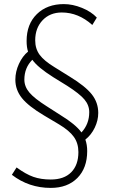

<svg xmlns="http://www.w3.org/2000/svg" viewBox="-20 -732 553 938"><path d="M397 -50Q406 -25 406 6Q406 89 358 137.5Q310 186 228 186Q121 186 38 122L61 86Q106 119 143 132Q180 145 228 145Q293 145 328 109.5Q363 74 363 11Q363 -32 341 -63Q319 -94 269 -124L195 -168Q119 -213 87 -253Q55 -293 55 -343Q55 -382 72.5 -420Q90 -458 117 -480Q110 -501 110 -532Q110 -614 160 -663Q210 -712 292 -712Q335 -712 380.5 -693.5Q426 -675 453 -646L431 -610Q363 -671 282 -671Q224 -671 188 -633Q152 -595 152 -535Q152 -494 173.5 -464.5Q195 -435 246 -404L320 -358Q397 -311 428.5 -271Q460 -231 460 -180Q460 -144 443 -108.5Q426 -73 397 -50ZM378 -85Q416 -126 416 -184Q416 -218 392.5 -246Q369 -274 308 -313L240 -355Q164 -403 138 -440Q99 -401 99 -343Q99 -309 123.5 -280Q148 -251 208 -213L275 -170Q349 -125 378 -85Z"/></svg>

Font: Iunito ExtraLight
Style: Italic
Weight: 200
Italic angle: -4.541°
Designer: Vernon Adams
Foundry: Vernon Adams
Version: Version 2.001;November 30, 2019;FontCreator 12.0.0.2547 64-b